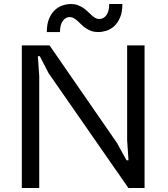

<svg xmlns="http://www.w3.org/2000/svg" viewBox="-20 -943 841 963"><path d="M89.4 0V-715.3H228.5L565.9 -227.1L614.7 -139.2H624.5L617.7 -238.8V-715.3H705.1V0H624L223.6 -576.2L179.7 -661.1H169.9L176.8 -561.5V0ZM472.7 -782.2Q452.6 -782.2 437.5 -787.8Q422.4 -793.5 410.2 -801.8Q397.9 -810.1 388.2 -819.8Q378.4 -829.6 369.1 -837.9Q359.9 -846.2 350.3 -851.8Q340.8 -857.4 329.6 -857.4Q309.1 -857.4 294.9 -838.1Q280.8 -818.8 280.8 -782.2H214.8Q214.8 -823.2 226.6 -850.3Q238.3 -877.4 256.3 -893.6Q274.4 -909.7 295.4 -916.3Q316.4 -922.9 335.4 -922.9Q355 -922.9 370.1 -917.2Q385.3 -911.6 397.5 -903.3Q409.7 -895 419.7 -885.3Q429.7 -875.5 439 -867.2Q448.2 -858.9 457.3 -853.3Q466.3 -847.7 477.1 -847.7Q500 -847.7 513.9 -867.2Q527.8 -886.7 527.8 -922.9H593.8Q593.8 -881.8 582 -854.7Q570.3 -827.6 552.5 -811.5Q534.7 -795.4 513.2 -788.8Q491.7 -782.2 472.7 -782.2Z"/></svg>

Font: Proza Libre
Style: Regular
Weight: 400
Designer: Jasper de Waard
Foundry: Jasper de Waard
Version: Version 1.000; ttfautohint (v1.4.1.8-43bc)